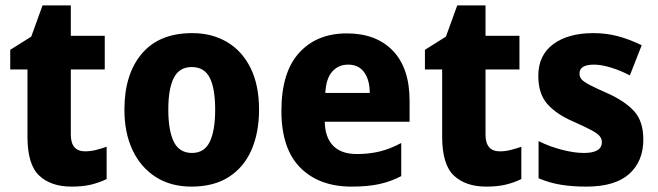

<svg xmlns="http://www.w3.org/2000/svg" viewBox="-20 -683 2444 713"><path d="M296 -121Q316 -121 336 -126Q356 -131 376 -138V-18Q349 -5 318.5 2.5Q288 10 246 10Q169 10 125.5 -31Q82 -72 82 -175V-425H18V-498L96 -547L138 -663H243V-550H369V-425H243V-183Q243 -121 296 -121Z M942 -276Q942 -191 914 -126.5Q886 -62 830 -26Q774 10 691 10Q614 10 558 -26Q502 -62 472 -126Q442 -190 442 -276Q442 -407 506.5 -483.5Q571 -560 694 -560Q767 -560 823 -527Q879 -494 910.5 -430.5Q942 -367 942 -276ZM605 -276Q605 -198 625.5 -156.5Q646 -115 693 -115Q739 -115 759 -156.5Q779 -198 779 -276Q779 -354 759 -394Q739 -434 692 -434Q646 -434 625.5 -394Q605 -354 605 -276Z M1268 -559Q1377 -559 1439 -494.5Q1501 -430 1501 -309V-231H1186Q1187 -173 1217 -142Q1247 -111 1305 -111Q1351 -111 1390 -120.5Q1429 -130 1470 -152V-29Q1432 -9 1389 0.5Q1346 10 1286 10Q1165 10 1095 -60.5Q1025 -131 1025 -271Q1025 -414 1090.5 -486.5Q1156 -559 1268 -559ZM1273 -443Q1237 -443 1214 -417.5Q1191 -392 1188 -338H1353Q1353 -386 1332.5 -414.5Q1312 -443 1273 -443Z M1836 -121Q1856 -121 1876 -126Q1896 -131 1916 -138V-18Q1889 -5 1858.5 2.5Q1828 10 1786 10Q1709 10 1665.5 -31Q1622 -72 1622 -175V-425H1558V-498L1636 -547L1678 -663H1783V-550H1909V-425H1783V-183Q1783 -121 1836 -121Z M2369 -165Q2369 -84 2316.5 -37Q2264 10 2157 10Q2105 10 2062.5 3Q2020 -4 1980 -21V-159Q2020 -139 2066 -127Q2112 -115 2148 -115Q2215 -115 2215 -155Q2215 -168 2206.5 -178Q2198 -188 2174.5 -200.5Q2151 -213 2108 -232Q2044 -260 2011.5 -298Q1979 -336 1979 -401Q1979 -478 2034.5 -519Q2090 -560 2183 -560Q2232 -560 2275 -548.5Q2318 -537 2363 -515L2319 -403Q2285 -421 2249 -432Q2213 -443 2186 -443Q2132 -443 2132 -410Q2132 -397 2140 -388Q2148 -379 2170 -367.5Q2192 -356 2235 -337Q2300 -308 2334.5 -270.5Q2369 -233 2369 -165Z"/></svg>

Font: Noto Sans Hebrew SemiCondensed ExtraBold
Style: Regular
Weight: 800
Width: 4
Designer: Monotype Design Team
Foundry: Monotype Imaging Inc.
Version: Version 2.004; ttfautohint (v1.8.4.7-5d5b)